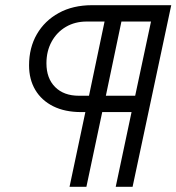

<svg xmlns="http://www.w3.org/2000/svg" viewBox="-20 -720 680 740"><path d="M248 0 309 -288H293Q230 -288 185 -310.5Q140 -333 116 -373.5Q92 -414 92 -468Q92 -536 122 -588Q152 -640 206.5 -670Q261 -700 335 -700H640L491 0H426L487 -288H374L313 0ZM501 -351 562 -637H448L388 -351ZM284 -351H323L383 -637H314Q269 -637 234 -616.5Q199 -596 179 -559.5Q159 -523 159 -476Q159 -418 192.5 -384.5Q226 -351 284 -351Z"/></svg>

Font: Red Hat Mono
Style: Italic
Weight: 400
Italic angle: -12°
Monospace: yes
Designer: Pentagram, MCKL
Foundry: MCKL
Version: Version 1.030